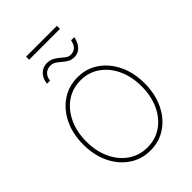

<svg xmlns="http://www.w3.org/2000/svg" viewBox="-235 -893 1000 1000"><g transform="rotate(-45 265.0 -393.0)"><path d="M265.6 8.8Q199.7 8.8 148.4 -26.4Q97.2 -61.5 68.1 -122.3Q39.1 -183.1 39.1 -260.7Q39.1 -338.9 68.1 -399.4Q97.2 -460 148.4 -495.1Q199.7 -530.3 265.6 -530.3Q331.5 -530.3 382.3 -495.1Q433.1 -460 462.2 -399.4Q491.2 -338.9 491.2 -260.7Q491.2 -183.1 462.4 -122.3Q433.6 -61.5 382.6 -26.4Q331.5 8.8 265.6 8.8ZM265.6 -13.7Q325.2 -13.7 371.1 -45.4Q417 -77.1 442.9 -133.1Q468.8 -189 468.8 -260.7Q468.8 -332.5 442.6 -388.4Q416.5 -444.3 370.6 -476.1Q324.7 -507.8 265.6 -507.8Q206.5 -507.8 160.4 -476.1Q114.3 -444.3 87.9 -388.4Q61.5 -332.5 61.5 -260.7Q61.5 -189 87.9 -133.1Q114.3 -77.1 160.4 -45.4Q206.5 -13.7 265.6 -13.7ZM328.6 -615.2Q308.1 -615.2 293 -624Q277.8 -632.8 265.1 -644Q252.4 -655.3 239.3 -664.1Q226.1 -672.9 209 -672.9Q185.1 -672.9 169.9 -658.4Q154.8 -644 152.3 -618.7H129.9Q132.8 -651.9 153.3 -673.6Q173.8 -695.3 205.1 -695.3Q228 -695.3 243.9 -686.5Q259.8 -677.7 272.5 -666.5Q285.2 -655.3 297.4 -646.5Q309.6 -637.7 324.7 -637.7Q345.7 -637.7 359.1 -649.9Q372.6 -662.1 378.4 -689.9H401.4Q395.5 -655.3 376 -635.3Q356.4 -615.2 328.6 -615.2ZM379.4 -795.4V-772.9H152.3V-795.4Z"/></g></svg>

Font: Inter 28pt Thin
Style: Regular
Weight: 250
Designer: Rasmus Andersson
Foundry: rsms
Version: Version 4.001;git-66647c0bb